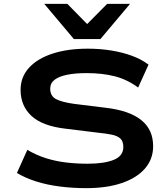

<svg xmlns="http://www.w3.org/2000/svg" viewBox="-20 -968 874 998"><path d="M428 10Q358 10 291 1.5Q224 -7 167.5 -25Q111 -43 68 -69L122 -189Q170 -161 219.5 -145.5Q269 -130 323 -123.5Q377 -117 436 -117Q521 -117 571 -137Q621 -157 621 -204Q621 -234 605.5 -248Q590 -262 561 -268Q532 -274 492 -278L321 -299Q200 -313 143.5 -365.5Q87 -418 87 -501Q87 -568 131 -616Q175 -664 253.5 -689.5Q332 -715 436 -715Q500 -715 558.5 -705.5Q617 -696 666 -678Q715 -660 752 -632L698 -513Q641 -555 576.5 -571.5Q512 -588 429 -588Q372 -588 329.5 -579.5Q287 -571 264 -553.5Q241 -536 241 -507Q241 -469 271 -453Q301 -437 366 -428L528 -408Q651 -394 713.5 -344.5Q776 -295 776 -208Q776 -141 733.5 -92Q691 -43 613 -16.5Q535 10 428 10ZM364 -765 210 -948H330L433 -843L537 -948H656L502 -765Z"/></svg>

Font: Nunito Sans 7pt Expanded
Style: Bold
Weight: 700
Width: 7
Designer: Vernon Adams
Foundry: Vernon Adams
Version: Version 3.101;gftools[0.9.27]